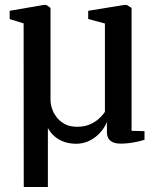

<svg xmlns="http://www.w3.org/2000/svg" viewBox="-20 -562 624 764"><path d="M74.5 182 74 -469 18.5 -486V-519L154.5 -542.5H164L181 -530.5V-163Q181 -148.5 186.8 -130.5Q192.5 -112.5 205.2 -95.8Q218 -79 238.2 -68.2Q258.5 -57.5 287 -57.5Q314 -57.5 335 -66Q356 -74.5 371.8 -88.2Q387.5 -102 397.5 -117V-468.5L331 -486.5V-519L475 -542.5H484L503.5 -530.5V-41.5L555 -40V-6Q545 -2.5 530 1Q515 4.5 497 7Q479 9.5 461.5 9.5Q439 9.5 427 3Q415 -3.5 410.2 -13.5Q405.5 -23.5 405.5 -35V-76.5Q395 -51.5 376.5 -32Q358 -12.5 334.2 -1.2Q310.5 10 283.5 10Q258 10 236.5 2.8Q215 -4.5 198.2 -18.5Q181.5 -32.5 170.5 -52.5V182Z"/></svg>

Font: Merriweather 72pt Medium
Style: Regular
Weight: 500
Version: Version 2.100